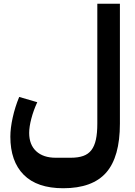

<svg xmlns="http://www.w3.org/2000/svg" viewBox="-20 -760 717 1020"><path d="M316 240Q177 240 106 168.5Q35 97 35 -34Q35 -79 47.5 -135.5Q60 -192 82 -245L178 -217Q158 -174 146.5 -130Q135 -86 135 -54Q135 9 172.5 43.5Q210 78 276 78H356Q395 78 422 68.5Q449 59 465.5 37.5Q482 16 489.5 -18.5Q497 -53 497 -103V-740H617V-103Q617 74 544 157Q471 240 316 240Z"/></svg>

Font: IBM Plex Arabic
Style: Bold
Weight: 700
Designer: Mike Abbink, Paul van der Laan, Pieter van Rosmalen, Wael Morcos, Khajak Apelian
Foundry: Bold Monday
Version: Version 1.0